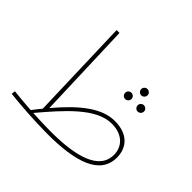

<svg xmlns="http://www.w3.org/2000/svg" viewBox="-167 -920 1140 1140"><g transform="rotate(45 402.5 -350.5)"><path d="M358 13C592 13 750 -35 750 -180C750 -262 698 -325 588 -325C481 -325 378 -246 258 -104L237 -714H213L233 -74C218 -56 203 -37 188 -17C131 -21 78 -26 43 -30L40 -6C103 2 248 13 358 13ZM590 -543C605 -543 617 -555 617 -570C617 -584 605 -596 590 -596C576 -596 564 -584 564 -570C564 -555 576 -543 590 -543ZM538 -460C553 -460 565 -472 565 -487C565 -501 553 -513 538 -513C524 -513 512 -501 512 -487C512 -472 524 -460 538 -460ZM643 -460C658 -460 670 -472 670 -487C670 -501 658 -513 643 -513C629 -513 617 -501 617 -487C617 -472 629 -460 643 -460ZM586 -301C674 -301 726 -250 726 -179C726 -52 570 -11 362 -11C317 -11 263 -13 211 -16C332 -159 456 -301 586 -301Z"/></g></svg>

Font: Noto Sans Arabic Thin
Style: Regular
Weight: 100
Designer: Monotype Design Team, Nadine Chahine, Nizar Qandah and Khaled Hosny
Foundry: Monotype Imaging Inc.
Version: Version 2.012